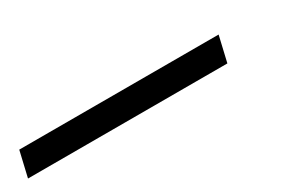

<svg xmlns="http://www.w3.org/2000/svg" viewBox="-63 -122 578 392"><g transform="rotate(-30 226.0 74.0)"><path d="M-59 104 -45 44H425L411 104Z"/></g></svg>

Font: Platypi Light Light
Style: Italic
Weight: 300
Italic angle: -13°
Version: Version 1.200